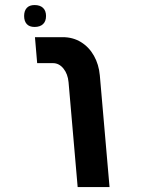

<svg xmlns="http://www.w3.org/2000/svg" viewBox="-20 -760 640 780"><path d="M195 -503.5H131L122 -609H235Q276.5 -609 309.2 -588.8Q342 -568.5 361.8 -533.2Q381.5 -498 385.5 -454L425 0H295.5L258.5 -426Q255.5 -459.5 237.8 -481.5Q220 -503.5 195 -503.5ZM78 -695Q78 -716 88.8 -727.8Q99.5 -739.5 120.5 -739.5Q142.5 -739.5 154.8 -728Q167 -716.5 167 -695Q167 -673.5 154.8 -662Q142.5 -650.5 120.5 -650.5Q99.5 -650.5 88.8 -662.2Q78 -674 78 -695Z"/></svg>

Font: JuliaMono ExtraBold
Style: Italic
Weight: 800
Italic angle: -9°
Monospace: yes
Designer: cormullion
Foundry: corm
Version: Version 0.057; ttfautohint (v1.8.4)